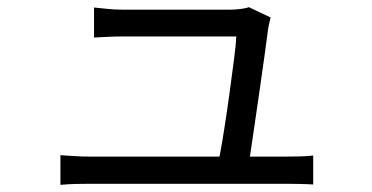

<svg xmlns="http://www.w3.org/2000/svg" viewBox="-20 -525 1040 537"><path d="M679 -87H777Q794 -87 817 -87.5Q840 -88 856 -90V-9Q842 -10 819 -10.5Q796 -11 780 -11H232Q209 -11 190 -10.5Q171 -10 149 -8V-91Q167 -90 188 -88.5Q209 -87 232 -87H594Q600 -118 607.5 -166Q615 -214 622 -265Q629 -316 634.5 -359Q640 -402 641 -423H323Q301 -423 281.5 -422Q262 -421 243 -420V-504Q261 -502 282 -500Q303 -498 322 -498H626Q638 -498 653.5 -500Q669 -502 676 -505L737 -476Q732 -458 730 -445Q727 -420 720.5 -374Q714 -328 706.5 -275Q699 -222 691.5 -172Q684 -122 679 -87Z"/></svg>

Font: Noto IKEA Simplified Chinese
Style: Regular
Weight: 400
Designer: Monotype Design Team
Foundry: Monotype Imaging Inc.
Version: Version 1.100